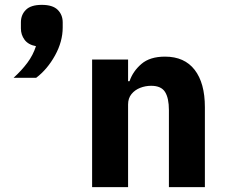

<svg xmlns="http://www.w3.org/2000/svg" viewBox="-20 -770 926 790"><path d="M152 -750Q197 -750 217.5 -729.5Q238 -709 238 -678V-657Q238 -599 206.5 -542Q175 -485 129 -450H36Q69 -480 92.5 -511.5Q116 -543 128 -580Q96 -586 81 -606.5Q66 -627 66 -653V-678Q66 -709 86.5 -729.5Q107 -750 152 -750ZM507 0H359V-525H507V-436H513Q527 -477 562 -507Q597 -537 659 -537Q739 -537 781 -482.6Q823 -428.2 823 -329V0H675V-317Q675 -366.6 659 -391.8Q643 -417 602 -417Q578.2 -417 556.6 -408.5Q535 -400 521 -382.9Q507 -365.7 507 -340Z"/></svg>

Font: IBM Plex Sans Var
Style: Regular
Weight: 400
Designer: Mike Abbink, Paul van der Laan, Pieter van Rosmalen
Foundry: Bold Monday
Version: Version 3.000